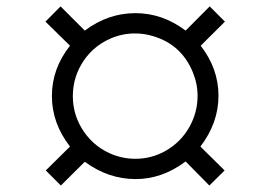

<svg xmlns="http://www.w3.org/2000/svg" viewBox="-20 -678 840 596"><path d="M678.2 -610.8 603 -536.1Q658.2 -464.8 658.2 -380.9Q658.2 -296.4 602.1 -223.1L677.2 -148.9L629.9 -102.1L556.2 -176.8Q483.4 -122.1 400.9 -122.1Q316.4 -122.1 243.2 -175.8L168.9 -102.1L122.1 -148.9L197.3 -223.1Q141.1 -295.4 141.1 -379.9Q141.1 -465.3 197.3 -536.1L121.1 -610.8L168 -658.2L243.2 -583Q315.4 -637.2 400.4 -637.2Q484.4 -637.2 556.2 -583L630.9 -658.2ZM398.9 -574.2Q360.8 -574.2 324.7 -559.1Q262.7 -532.7 230 -473.6Q206.1 -430.2 206.1 -379.4Q206.1 -327.6 231.9 -282.7Q263.7 -228 320.8 -202.1Q358.4 -185.1 400.4 -185.1Q450.7 -185.1 494.6 -210Q542 -237.3 568.4 -284.7Q593.3 -329.6 593.3 -380.4Q593.3 -418 578.6 -453.6Q543.5 -539.6 455.1 -565.9Q427.7 -574.2 398.9 -574.2Z"/></svg>

Font: BIZ UDPGothic
Style: Bold
Weight: 700
Designer: TypeBank Co., Ltd.
Foundry: Morisawa Inc.
Version: Version 1.051